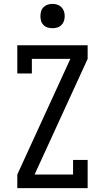

<svg xmlns="http://www.w3.org/2000/svg" viewBox="-20 -968 540 988"><path d="M69 0V-70L342 -665H144V-590H69V-735H431V-665L158 -70H356V-145H431V0ZM250 -823Q237 -823 225 -826.5Q213 -830 204 -839Q195 -848 191.5 -860Q188 -872 188 -885Q188 -898 191.5 -910Q195 -922 204 -931Q213 -940 225 -944Q237 -948 250 -948Q263 -948 275 -944Q287 -940 296 -931Q305 -922 309 -910Q313 -898 313 -885Q313 -872 309 -860Q305 -848 296 -839Q287 -830 275 -826.5Q263 -823 250 -823Z"/></svg>

Font: Iosevka Slab
Style: Regular
Weight: 400
Monospace: yes
Designer: Belleve Invis
Foundry: Belleve Invis
Version: Version 11.2.4; ttfautohint (v1.8.3)